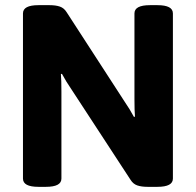

<svg xmlns="http://www.w3.org/2000/svg" viewBox="-20 -722 759 744"><path d="M69 -30V-670Q69 -702 129 -702H172Q196 -702 212 -696.5Q228 -691 238 -675L463 -328Q483 -299 499 -269L503 -270Q501 -293 501 -338V-670Q501 -702 561 -702H590Q650 -702 650 -670V-30Q650 2 590 2H552Q528 2 512 -3.5Q496 -9 486 -25L256 -377Q236 -406 220 -436L216 -435Q218 -412 218 -367V-30Q218 2 158 2H129Q69 2 69 -30Z"/></svg>

Font: Asap-Bold
Style: Bold
Weight: 700
Designer: Pablo Cosgaya
Foundry: Omnibus-Type
Version: Version 2.000; ttfautohint (v1.8)